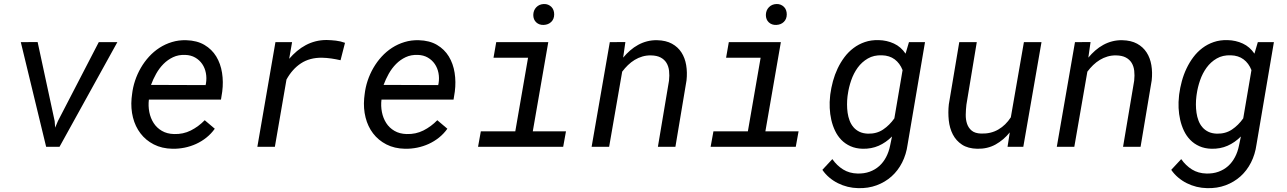

<svg xmlns="http://www.w3.org/2000/svg" viewBox="-20 -741 6496 969"><path d="M255.9 -129.9 258.3 -96.7 272.5 -130.4 478.5 -528.3H572.3L280.3 0H212.9L85 -528.3L169.9 -528.8Z M850.6 9.8Q796.9 8.8 756.1 -12.2Q715.3 -33.2 689 -67.9Q662.6 -102.5 651.1 -147.9Q639.6 -193.4 644 -244.1L646.5 -265.1Q650.4 -299.8 661.6 -333.7Q672.9 -367.7 690.7 -398.4Q708.5 -429.2 732.2 -455.1Q755.9 -481 784.9 -499.8Q814 -518.6 847.9 -528.8Q881.8 -539.1 919.4 -538.1Q974.1 -536.6 1011.7 -514.4Q1049.3 -492.2 1071.3 -456.1Q1093.3 -419.9 1100.6 -373.8Q1107.9 -327.6 1101.6 -278.8L1095.2 -238.3H731.4Q727.5 -206.1 733.6 -175.3Q739.7 -144.5 755.4 -120.1Q771 -95.7 796.9 -80.6Q822.8 -65.4 858.4 -64.5Q904.3 -63 943.1 -82.5Q981.9 -102.1 1013.2 -134.3L1064 -91.3Q1045.9 -65.9 1021.7 -46.6Q997.6 -27.3 969.7 -14.6Q941.9 -2 911.6 4.2Q881.3 10.3 850.6 9.8ZM915 -463.9Q880.9 -465.3 853.5 -452.4Q826.2 -439.5 804.9 -418Q783.7 -396.5 768.1 -368.7Q752.4 -340.8 742.2 -312.5L1017.6 -311.5L1019.5 -320.3Q1023.9 -347.2 1019 -372.6Q1014.2 -397.9 1000.5 -418Q986.8 -438 965.3 -450.4Q943.8 -462.9 915 -463.9Z M1628.4 -539.1Q1651.9 -538.6 1675.3 -535.9Q1698.7 -533.2 1721.2 -524.9L1698.7 -437Q1675.3 -442.4 1651.9 -445.8Q1628.4 -449.2 1604.5 -449.7Q1543 -450.2 1499 -421.4Q1455.1 -392.6 1425.8 -339.4L1367.2 0H1278.8L1370.1 -528.3H1454.1L1439.5 -444.3Q1458 -465.8 1479 -483.4Q1500 -501 1523.4 -513.4Q1546.9 -525.9 1573 -532.5Q1599.1 -539.1 1628.4 -539.1Z M2024.4 9.8Q1970.7 8.8 1929.9 -12.2Q1889.2 -33.2 1862.8 -67.9Q1836.4 -102.5 1825 -147.9Q1813.5 -193.4 1817.9 -244.1L1820.3 -265.1Q1824.2 -299.8 1835.4 -333.7Q1846.7 -367.7 1864.5 -398.4Q1882.3 -429.2 1906 -455.1Q1929.7 -481 1958.7 -499.8Q1987.8 -518.6 2021.7 -528.8Q2055.7 -539.1 2093.3 -538.1Q2147.9 -536.6 2185.5 -514.4Q2223.1 -492.2 2245.1 -456.1Q2267.1 -419.9 2274.4 -373.8Q2281.7 -327.6 2275.4 -278.8L2269 -238.3H1905.3Q1901.4 -206.1 1907.5 -175.3Q1913.6 -144.5 1929.2 -120.1Q1944.8 -95.7 1970.7 -80.6Q1996.6 -65.4 2032.2 -64.5Q2078.1 -63 2116.9 -82.5Q2155.8 -102.1 2187 -134.3L2237.8 -91.3Q2219.7 -65.9 2195.6 -46.6Q2171.4 -27.3 2143.6 -14.6Q2115.7 -2 2085.4 4.2Q2055.2 10.3 2024.4 9.8ZM2088.9 -463.9Q2054.7 -465.3 2027.3 -452.4Q2000 -439.5 1978.8 -418Q1957.5 -396.5 1941.9 -368.7Q1926.3 -340.8 1916 -312.5L2191.4 -311.5L2193.4 -320.3Q2197.8 -347.2 2192.9 -372.6Q2188 -397.9 2174.3 -418Q2160.6 -438 2139.2 -450.4Q2117.7 -462.9 2088.9 -463.9Z M2484.4 -528.3H2747.1L2668.9 -78.1H2836.4L2822.3 0H2392.6L2406.7 -78.1H2580.6L2645 -449.7H2470.7ZM2671.4 -665.5Q2671.9 -689 2686.5 -704.3Q2701.2 -719.7 2724.6 -720.7Q2736.3 -721.2 2745.8 -717.3Q2755.4 -713.4 2762.5 -706.5Q2769.5 -699.7 2773.2 -689.9Q2776.9 -680.2 2776.9 -668.5Q2776.9 -645 2762.2 -630.6Q2747.6 -616.2 2724.1 -615.2Q2701.2 -614.3 2686.3 -628.2Q2671.4 -642.1 2671.4 -665.5Z M3136.2 -528.8 3125 -450.2Q3141.1 -469.7 3160.2 -486.3Q3179.2 -502.9 3200.7 -514.6Q3222.2 -526.4 3246.1 -532.5Q3270 -538.6 3296.4 -538.1Q3340.8 -537.1 3371.1 -520.5Q3401.4 -503.9 3419.2 -476.3Q3437 -448.7 3443.1 -412.1Q3449.2 -375.5 3444.8 -335.4L3388.7 0H3300.3L3356.4 -334Q3359.4 -360.8 3356.7 -383.8Q3354 -406.7 3343.5 -423.8Q3333 -440.9 3314 -450.9Q3294.9 -460.9 3265.6 -461.4Q3242.7 -461.9 3221.9 -455.8Q3201.2 -449.7 3183.1 -438.7Q3165 -427.7 3149.2 -412.4Q3133.3 -397 3120.1 -379.4L3054.2 0H2965.8L3057.6 -528.3Z M3658.2 -528.3H3920.9L3842.8 -78.1H4010.3L3996.1 0H3566.4L3580.6 -78.1H3754.4L3818.8 -449.7H3644.5ZM3845.2 -665.5Q3845.7 -689 3860.4 -704.3Q3875 -719.7 3898.4 -720.7Q3910.2 -721.2 3919.7 -717.3Q3929.2 -713.4 3936.3 -706.5Q3943.4 -699.7 3947 -689.9Q3950.7 -680.2 3950.7 -668.5Q3950.7 -645 3936 -630.6Q3921.4 -616.2 3897.9 -615.2Q3875 -614.3 3860.1 -628.2Q3845.2 -642.1 3845.2 -665.5Z M4170.4 -265.1Q4174.8 -297.9 4183.8 -331.3Q4192.9 -364.7 4207.5 -395.5Q4222.2 -426.3 4241.9 -452.6Q4261.7 -479 4287.6 -498.5Q4313.5 -518.1 4345 -528.8Q4376.5 -539.6 4414.6 -538.6Q4456.1 -537.6 4491.5 -521.2Q4526.9 -504.9 4550.3 -470.2L4567.4 -528.3H4648.4L4560.5 -11.2Q4553.7 38.1 4533 79.1Q4512.2 120.1 4479.7 149.2Q4447.3 178.2 4404.5 194.1Q4361.8 210 4310.5 208.5Q4284.2 208 4258.3 201.7Q4232.4 195.3 4209 183.6Q4185.5 171.9 4165.5 155Q4145.5 138.2 4130.4 116.2L4180.7 62Q4203.6 94.7 4235.1 114.3Q4266.6 133.8 4307.6 134.8Q4341.3 135.7 4368.9 125.7Q4396.5 115.7 4417.2 97.2Q4438 78.6 4451.9 52.2Q4465.8 25.9 4472.2 -5.9L4481.9 -52.2Q4451.2 -21.5 4414.6 -5.4Q4377.9 10.7 4333.5 9.8Q4298.8 8.8 4272.2 -3.2Q4245.6 -15.1 4226.3 -34.9Q4207 -54.7 4194.6 -80.8Q4182.1 -106.9 4175.5 -136Q4168.9 -165 4167.5 -195.6Q4166 -226.1 4169.4 -254.9ZM4257.3 -254.9Q4254.9 -235.4 4254.9 -213.9Q4254.9 -192.4 4257.8 -171.9Q4260.7 -151.4 4267.8 -132.6Q4274.9 -113.8 4287.1 -99.4Q4299.3 -85 4317.1 -76.2Q4335 -67.4 4360.4 -66.4Q4404.3 -65.4 4436.8 -87.2Q4469.2 -108.9 4493.7 -143.6L4535.2 -387.2Q4521.5 -421.9 4495.4 -441.4Q4469.2 -460.9 4431.2 -461.9Q4390.1 -463.4 4359.9 -445.8Q4329.6 -428.2 4308.8 -399.7Q4288.1 -371.1 4275.9 -335.7Q4263.7 -300.3 4258.8 -265.1Z M5076.2 -72.8Q5044.9 -34.2 5004.4 -11.7Q4963.9 10.7 4912.6 9.8Q4865.2 8.8 4835.2 -11Q4805.2 -30.8 4788.8 -62.5Q4772.5 -94.2 4768.3 -134Q4764.2 -173.8 4768.6 -214.4L4821.3 -528.3H4909.7L4857.4 -212.9Q4854.5 -188.5 4854 -162.8Q4853.5 -137.2 4860.6 -116.2Q4867.7 -95.2 4884.3 -81.5Q4900.9 -67.9 4931.6 -66.9Q4980.5 -65.4 5018.1 -87.2Q5055.7 -108.9 5081.5 -148.9L5147.5 -528.3H5236.3L5144.5 0H5064.9Z M5483.9 -528.8 5472.7 -450.2Q5488.8 -469.7 5507.8 -486.3Q5526.9 -502.9 5548.3 -514.6Q5569.8 -526.4 5593.8 -532.5Q5617.7 -538.6 5644 -538.1Q5688.5 -537.1 5718.8 -520.5Q5749 -503.9 5766.8 -476.3Q5784.7 -448.7 5790.8 -412.1Q5796.9 -375.5 5792.5 -335.4L5736.3 0H5647.9L5704.1 -334Q5707 -360.8 5704.3 -383.8Q5701.7 -406.7 5691.2 -423.8Q5680.7 -440.9 5661.6 -450.9Q5642.6 -460.9 5613.3 -461.4Q5590.3 -461.9 5569.6 -455.8Q5548.8 -449.7 5530.8 -438.7Q5512.7 -427.7 5496.8 -412.4Q5481 -397 5467.8 -379.4L5401.9 0H5313.5L5405.3 -528.3Z M5931.2 -265.1Q5935.5 -297.9 5944.6 -331.3Q5953.6 -364.7 5968.3 -395.5Q5982.9 -426.3 6002.7 -452.6Q6022.5 -479 6048.3 -498.5Q6074.2 -518.1 6105.7 -528.8Q6137.2 -539.6 6175.3 -538.6Q6216.8 -537.6 6252.2 -521.2Q6287.6 -504.9 6311 -470.2L6328.1 -528.3H6409.2L6321.3 -11.2Q6314.5 38.1 6293.7 79.1Q6272.9 120.1 6240.5 149.2Q6208 178.2 6165.3 194.1Q6122.6 210 6071.3 208.5Q6044.9 208 6019 201.7Q5993.2 195.3 5969.7 183.6Q5946.3 171.9 5926.3 155Q5906.2 138.2 5891.1 116.2L5941.4 62Q5964.4 94.7 5995.8 114.3Q6027.3 133.8 6068.4 134.8Q6102.1 135.7 6129.6 125.7Q6157.2 115.7 6178 97.2Q6198.7 78.6 6212.6 52.2Q6226.6 25.9 6232.9 -5.9L6242.7 -52.2Q6211.9 -21.5 6175.3 -5.4Q6138.7 10.7 6094.2 9.8Q6059.6 8.8 6033 -3.2Q6006.3 -15.1 5987.1 -34.9Q5967.8 -54.7 5955.3 -80.8Q5942.9 -106.9 5936.3 -136Q5929.7 -165 5928.2 -195.6Q5926.8 -226.1 5930.2 -254.9ZM6018.1 -254.9Q6015.6 -235.4 6015.6 -213.9Q6015.6 -192.4 6018.6 -171.9Q6021.5 -151.4 6028.6 -132.6Q6035.6 -113.8 6047.9 -99.4Q6060.1 -85 6077.9 -76.2Q6095.7 -67.4 6121.1 -66.4Q6165 -65.4 6197.5 -87.2Q6230 -108.9 6254.4 -143.6L6295.9 -387.2Q6282.2 -421.9 6256.1 -441.4Q6230 -460.9 6191.9 -461.9Q6150.9 -463.4 6120.6 -445.8Q6090.3 -428.2 6069.6 -399.7Q6048.8 -371.1 6036.6 -335.7Q6024.4 -300.3 6019.5 -265.1Z"/></svg>

Font: Roboto Mono
Style: Italic
Weight: 400
Designer: Google
Version: Version 2.000985; 2015; ttfautohint (v1.3)